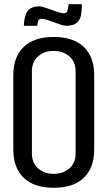

<svg xmlns="http://www.w3.org/2000/svg" viewBox="-20 -882 509 909"><path d="M43 -173V-527Q43 -612 92 -659.5Q141 -707 234 -707Q328 -707 377 -659.5Q426 -612 426 -527V-173Q426 -88 377 -40.5Q328 7 234 7Q141 7 92 -40.5Q43 -88 43 -173ZM338 -156V-544Q338 -590 308 -615.5Q278 -641 234 -641Q190 -641 160.5 -615.5Q131 -590 131 -544V-156Q131 -110 160.5 -84.5Q190 -59 234 -59Q278 -59 308 -84.5Q338 -110 338 -156ZM168 -852Q179 -852 223 -836Q266 -819 281 -819Q293 -819 297 -826.5Q301 -834 302.5 -845Q304 -856 305 -862H368Q367 -828 363 -807.5Q359 -787 342.5 -773.5Q326 -760 293 -760Q278 -760 235 -777Q191 -793 180 -793Q167 -793 163.5 -788Q160 -783 158.5 -774Q157 -765 156 -760H93Q94 -805 110 -828.5Q126 -852 168 -852Z"/></svg>

Font: Homenaje
Style: Regular
Weight: 400
Designer: Constanza Artigas Preller, Agustina Mingote
Foundry: Constanza Artigas Preller, Agustina Mingote
Version: Version 1.100